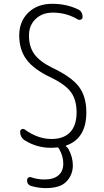

<svg xmlns="http://www.w3.org/2000/svg" viewBox="-20 -760 540 1000"><path d="M245.1 -356.4Q156.2 -398.4 118.2 -449.7Q80.1 -501 80.1 -575.2Q80.1 -648.4 127.4 -694.3Q174.8 -740.2 252 -740.2Q325.2 -740.2 384.8 -711.9Q410.2 -701.2 410.2 -670.9Q410.2 -662.1 401.4 -658.2Q392.6 -654.3 384.8 -659.2Q325.2 -694.3 254.9 -694.3Q200.2 -694.3 165.5 -661.1Q130.9 -627.9 130.9 -575.2Q130.9 -517.6 158.2 -479Q185.5 -440.4 250 -408.2Q351.6 -360.4 390.6 -309.1Q429.7 -257.8 429.7 -174.8Q429.7 -40 327.1 -2.9Q319.3 0 325.2 3.9Q332 7.8 336.9 16.6Q359.4 58.6 359.4 101.6Q359.4 149.4 327.1 184.6Q294.9 219.7 217.8 219.7Q181.6 219.7 143.6 209Q120.1 202.1 121.1 177.7Q121.1 169.9 127.9 165Q134.8 160.2 141.6 163.1Q174.8 174.8 211.9 174.8Q258.8 174.8 284.2 153.3Q309.6 131.8 309.6 91.8Q309.6 53.7 288.1 15.6Q283.2 6.8 277.3 7.8Q257.8 9.8 245.1 9.8Q171.9 9.8 110.4 -28.3Q85 -43.9 85 -74.2Q85 -83 92.8 -86.9Q100.6 -90.8 108.4 -85.9Q176.8 -36.1 248 -36.1Q312.5 -36.1 345.7 -71.8Q378.9 -107.4 378.9 -174.8Q378.9 -239.3 349.6 -279.8Q320.3 -320.3 245.1 -356.4Z"/></svg>

Font: Rounded Mgen+ 1m light
Style: Regular
Weight: 200
Designer: [Source Han Sans]
Ryoko NISHIZUKA  (kana & ideographs); Paul D. Hunt (Latin, Greek & Cyrillic); Wenlong ZHANG  (bopomofo
Version: Version 1.059.20150602